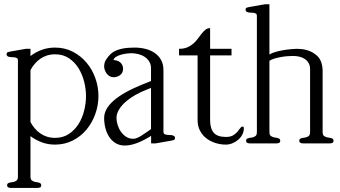

<svg xmlns="http://www.w3.org/2000/svg" viewBox="-20 -687 1629 920"><path d="M392.1 -226.6Q392.1 -259.8 383.3 -295.2Q374.5 -330.6 356.4 -359.9Q338.4 -389.2 310.3 -408Q282.2 -426.8 243.7 -426.8Q223.1 -426.8 205.3 -421.1Q187.5 -415.5 172.9 -405.3Q158.2 -395 146.5 -381.1Q134.8 -367.2 126 -351.1V-102.1Q134.8 -85.9 146.5 -72Q158.2 -58.1 172.9 -47.9Q187.5 -37.6 205.3 -32Q223.1 -26.4 243.7 -26.4Q282.2 -26.4 310.3 -45.2Q338.4 -64 356.7 -93.3Q375 -122.6 383.5 -158Q392.1 -193.4 392.1 -226.6ZM451.7 -227.1Q451.7 -183.1 436.8 -141.1Q421.9 -99.1 394.8 -66.4Q367.7 -33.7 329.1 -13.9Q290.5 5.9 243.7 5.9Q209.5 5.9 180.2 -5.1Q150.9 -16.1 126 -34.7V158.7Q126 172.9 132.6 177.7Q139.2 182.6 147.9 184.6Q153.3 185.5 157.7 186.3Q162.1 187 166 188Q169.9 189 173.8 191.7Q177.7 194.3 177.7 200.2Q177.7 208.5 172.4 210.9Q167 213.4 161.1 213.4H31.2Q25.4 213.4 19.8 210.9Q14.2 208.5 14.2 200.2Q14.2 193.8 18.1 191.4Q22 189 25.9 188Q29.8 187 34.4 186.5Q39.1 186 43.9 185.1Q52.7 183.1 59.3 178.2Q65.9 173.3 65.9 158.7V-398.4Q65.9 -405.3 61.5 -408.2Q57.1 -411.1 50.5 -412.1Q43.9 -413.1 36.6 -413.1Q29.3 -413.1 23.4 -414.6Q19.5 -415.5 15.6 -418Q11.7 -420.4 11.7 -426.8Q11.7 -435.1 17.3 -437Q22.9 -439 28.8 -439.9L104 -453.1H126V-418.5Q150.9 -437.5 180.2 -448.2Q209.5 -459 243.7 -459Q290.5 -459 328.9 -439.2Q367.2 -419.4 394.5 -387Q421.9 -354.5 436.8 -312.7Q451.7 -271 451.7 -227.1Z M818.4 -26.4Q818.4 -18.1 812.7 -16.1Q807.1 -14.2 801.3 -13.2L726.1 0H704.1V-35.6H703.6Q665.5 -12.2 635 -1Q604.5 10.3 578.1 10.3Q552.7 10.3 534.2 -1Q515.6 -12.2 503.4 -30.8Q491.2 -49.3 485.1 -73Q479 -96.7 479 -121.6Q479 -208.5 663.6 -282.7L703.6 -298.8V-359.9Q703.6 -377.9 695.3 -391.6Q687 -405.3 673.6 -414.3Q660.2 -423.3 642.8 -427.7Q625.5 -432.1 607.9 -432.1Q600.1 -432.1 586.9 -430.4Q573.7 -428.7 560.3 -425Q546.9 -421.4 536.4 -415Q525.9 -408.7 523.9 -399.4Q532.7 -398.9 541 -396.2Q549.3 -393.6 555.7 -388.4Q562 -383.3 565.9 -375.2Q569.8 -367.2 569.8 -356.4Q569.8 -346.7 565.7 -339.1Q561.5 -331.5 554.9 -326.7Q548.3 -321.8 540 -319.3Q531.7 -316.9 523.9 -316.9Q513.7 -316.9 505.4 -321.8Q497.1 -326.7 491.2 -334.5Q485.4 -342.3 482.2 -351.3Q479 -360.4 479 -369.1Q479 -387.7 489 -402.6Q499 -417.5 510.7 -428.7Q521 -438.5 535.4 -444.6Q549.8 -450.7 565.4 -453.9Q581.1 -457 596.7 -458Q612.3 -459 625.5 -459Q651.9 -459 676.5 -452.9Q701.2 -446.8 720.5 -433.8Q739.7 -420.9 751.5 -400.4Q763.2 -379.9 763.2 -350.6V-54.7Q763.2 -47.9 767.8 -44.9Q772.5 -42 779.1 -41Q785.6 -40 793.2 -40Q800.8 -40 806.6 -38.6Q810.5 -37.6 814.5 -35.2Q818.4 -32.7 818.4 -26.4ZM703.6 -265.6 686 -258.8Q654.3 -246.6 627.2 -231Q600.1 -215.3 580.3 -197.5Q560.5 -179.7 549.3 -160.4Q538.1 -141.1 538.1 -121.6Q538.1 -106.4 543.5 -88.9Q548.8 -71.3 559.1 -56.4Q569.3 -41.5 584.2 -31.7Q599.1 -22 618.2 -22Q627 -22 636.5 -25.9Q646 -29.8 656.7 -36.4Q667.5 -43 679.2 -51.3Q690.9 -59.6 703.6 -68.4Z M1148.4 -72.3Q1148.4 -56.2 1140.9 -41.7Q1133.3 -27.3 1120.8 -16.8Q1108.4 -6.3 1093 -0.2Q1077.6 5.9 1062.5 5.9Q1037.1 5.9 1012.7 -1.7Q988.3 -9.3 969.2 -23.9Q950.2 -38.6 938.5 -60.5Q926.8 -82.5 926.8 -111.3V-421.4H837.9V-453.1Q861.3 -453.1 878.2 -460.4Q895 -467.8 907.2 -478.8Q919.4 -489.7 928.7 -502.7Q938 -515.6 946.8 -526.6Q955.6 -537.6 964.8 -544.9Q974.1 -552.2 986.8 -552.2V-453.1H1089.4V-421.4H986.8V-111.3Q986.8 -71.3 1004.2 -51Q1021.5 -30.8 1062.5 -30.8Q1084.5 -30.8 1097.2 -38.6Q1109.9 -46.4 1117.7 -55.7Q1125.5 -64.9 1130.9 -72.8Q1136.2 -80.6 1144 -80.6Q1147 -80.6 1147.7 -77.4Q1148.4 -74.2 1148.4 -72.3Z M1578.1 -13.2Q1578.1 -4.9 1572.5 -2.4Q1566.9 0 1561 0H1431.2Q1425.3 0 1419.7 -2.4Q1414.1 -4.9 1414.1 -13.2Q1414.1 -19.5 1418 -22Q1421.9 -24.4 1425.8 -25.4Q1429.7 -26.4 1434.3 -26.9Q1439 -27.3 1443.8 -28.3Q1452.6 -30.3 1459.2 -35.2Q1465.8 -40 1465.8 -54.7V-356Q1465.8 -372.6 1459 -384.5Q1452.1 -396.5 1440.7 -404.3Q1429.2 -412.1 1414.6 -415.5Q1399.9 -418.9 1383.8 -418.9Q1372.6 -418.9 1356.9 -417.7Q1341.3 -416.5 1325.2 -413.6Q1309.1 -410.6 1294.4 -406.2Q1279.8 -401.9 1271 -395.5V-54.7Q1271 -40.5 1277.6 -35.6Q1284.2 -30.8 1293 -28.8Q1298.3 -27.8 1302.7 -27.1Q1307.1 -26.4 1311 -25.4Q1314.9 -24.4 1318.8 -21.7Q1322.8 -19 1322.8 -13.2Q1322.8 -4.9 1317.4 -2.4Q1312 0 1306.2 0H1176.3Q1170.4 0 1164.8 -2.4Q1159.2 -4.9 1159.2 -13.2Q1159.2 -19.5 1163.1 -22Q1167 -24.4 1170.9 -25.4Q1174.8 -26.4 1179.4 -26.9Q1184.1 -27.3 1189 -28.3Q1197.8 -30.3 1204.3 -35.2Q1210.9 -40 1210.9 -54.7V-611.8Q1210.9 -618.7 1206.5 -621.6Q1202.1 -624.5 1195.6 -625.5Q1189 -626.5 1181.6 -626.5Q1174.3 -626.5 1168.5 -627.9Q1164.6 -628.9 1160.6 -631.3Q1156.7 -633.8 1156.7 -640.1Q1156.7 -648.4 1162.4 -650.4Q1168 -652.3 1173.8 -653.3L1249 -666.5H1271V-425.8Q1281.2 -432.6 1298.8 -437.7Q1316.4 -442.9 1335.9 -446.3Q1355.5 -449.7 1373.5 -451.4Q1391.6 -453.1 1402.8 -453.1Q1426.3 -453.1 1448.2 -447.5Q1470.2 -441.9 1489.7 -427.7Q1510.3 -413.1 1518.1 -391.8Q1525.9 -370.6 1525.9 -347.2V-54.7Q1525.9 -40.5 1532.5 -35.6Q1539.1 -30.8 1547.9 -28.8Q1553.2 -27.8 1557.9 -27.1Q1562.5 -26.4 1566.4 -25.4Q1570.3 -24.4 1574.2 -21.7Q1578.1 -19 1578.1 -13.2Z"/></svg>

Font: Atsinvsda
Style: Regular
Weight: 400
Designer: Al Webster
Foundry: Al Webster and Michael Everson
Version: Version 2.000